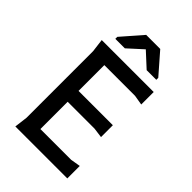

<svg xmlns="http://www.w3.org/2000/svg" viewBox="-263 -1000 1100 1100"><g transform="rotate(45 287.0 -450.5)"><path d="M84 0 94 -80V-620L84 -700H505V-599L445 -609H196V-400H474V-304L414 -312H196V-91H445L505 -101V0ZM243 -901H357L466 -776V-760H388L300 -841L211 -760H134V-776Z"/></g></svg>

Font: AR One Sans Medium
Style: Regular
Weight: 500
Designer: Niteesh Yadav
Foundry: Niteesh Yadav
Version: Version 1.001;gftools[0.9.33]